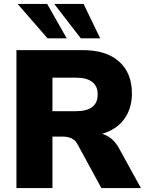

<svg xmlns="http://www.w3.org/2000/svg" viewBox="-20 -961 746 981"><path d="M64 0V-705H403Q523 -705 588.5 -646.5Q654 -588 654 -484Q654 -417 624.5 -367.5Q595 -318 539.5 -291.5Q484 -265 403 -265L411 -283H459Q502 -283 535 -262.5Q568 -242 590 -200L700 0H498L376 -224Q368 -239 357 -247Q346 -255 332.5 -259Q319 -263 303 -263H248V0ZM248 -393H370Q423 -393 451 -414Q479 -435 479 -479Q479 -521 451 -542.5Q423 -564 370 -564H248ZM393 -765 257 -941H407L492 -765ZM223 -765 70 -941H221L321 -765Z"/></svg>

Font: Nunito Sans 12pt Black
Style: Regular
Weight: 900
Designer: Vernon Adams
Foundry: Vernon Adams
Version: Version 3.101;gftools[0.9.27]